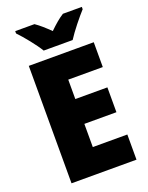

<svg xmlns="http://www.w3.org/2000/svg" viewBox="-169 -1012 848 1097"><g transform="rotate(-20 255.0 -463.5)"><path d="M180 -767H356C383 -810 438 -878 470 -913V-927H355C325 -908 299 -885 267 -854C235 -885 211 -907 182 -927H65V-913C99 -878 155 -809 180 -767ZM465 0V-153H255V-294H450V-445H255V-563H465V-714H70V0Z"/></g></svg>

Font: Noto Sans Kannada SemiCondensed Black
Style: Regular
Weight: 900
Width: 4
Designer: Jelle Bosma - Monotype Design Team
Foundry: Monotype Imaging Inc.
Version: Version 2.005